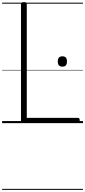

<svg xmlns="http://www.w3.org/2000/svg" viewBox="-20 -1168 807 1821"><path d="M207 0Q179 0 179 -23V-1129Q179 -1139 186 -1143.5Q193 -1148 207 -1148Q221 -1148 227.5 -1143.5Q234 -1139 234 -1129V-50H720Q728 -50 732 -44.5Q736 -39 736 -25Q736 -11 732 -5.5Q728 0 720 0ZM572 -536Q550 -536 539 -548Q528 -560 528 -585Q528 -610 539 -622Q550 -634 572 -634Q594 -634 604.5 -622Q615 -610 615 -585Q615 -560 604.5 -548Q594 -536 572 -536ZM0 623H767V633H0ZM0 -20H767V0H0ZM0 -505H767V-500H0ZM0 -1143H767V-1133H0Z"/></svg>

Font: Playwrite CL Guides
Style: Regular
Weight: 400
Designer: Veronika Burian, José Scaglione
Foundry: TypeTogether
Version: Version 1.003